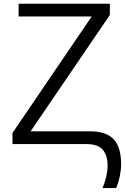

<svg xmlns="http://www.w3.org/2000/svg" viewBox="-20 -751 651 1001"><path d="M44.9 0V-57.6L458 -665H77.1V-731.4H552.7V-672.9L139.6 -66.4H450.2Q533.2 -66.4 572.3 -25.4Q611.3 15.6 611.3 104.5Q611.3 166 585.9 229.5H514.6Q541 165 541 113.3Q541 59.6 516.1 29.8Q491.2 0 427.7 0Z"/></svg>

Font: Gothic A1
Style: Regular
Weight: 400
Designer: HanYang I&C Co.,Ltd.
Foundry: HanYang I&C Co.,Ltd.
Version: Version 2.50